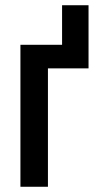

<svg xmlns="http://www.w3.org/2000/svg" viewBox="-20 -713 372 733"><path d="M318 -693H217V-542H58V0H163V-452H318Z"/></svg>

Font: Noto Sans Display Condensed Medium
Style: Regular
Weight: 500
Width: 3
Designer: Monotype Design Team
Foundry: Monotype Imaging Inc.
Version: Version 1.900